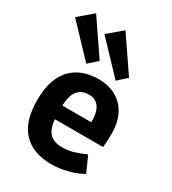

<svg xmlns="http://www.w3.org/2000/svg" viewBox="-196 -886 888 994"><g transform="rotate(30 248.5 -389.5)"><path d="M269.3 6.5Q158.4 6.5 99.7 -56.6Q41 -119.7 41 -244.8Q41 -315.5 58.6 -364Q76.3 -412.5 107.4 -442.1Q138.4 -471.7 178.6 -484.9Q218.8 -498.1 263.6 -498.1Q322.1 -498.1 366.8 -473.8Q411.5 -449.4 436.8 -402.2Q462.1 -355 462.1 -286.1Q462.1 -274 461.3 -250.2Q460.5 -226.3 457.6 -204.8H124L169.1 -237.4Q168.1 -184.8 180.3 -154.1Q192.4 -123.4 216.2 -110.4Q239.9 -97.4 273.4 -97.4Q310 -97.4 340.6 -106.5Q371.3 -115.5 410.3 -133.2L451.9 -40.4Q411.8 -17.4 363 -5.5Q314.2 6.5 269.3 6.5ZM339.7 -226.4V-275.7Q344.3 -336.8 323.8 -370.2Q303.4 -403.6 259.8 -403.6Q209.8 -403.6 186.8 -365.3Q163.9 -326.9 169.1 -251.9L124 -285.4H376.3ZM342.7 -534.8 171.7 -714.7 256.2 -786.4 395.4 -582.3ZM167.1 -534.8 -3.9 -714.7 80.6 -786.4 219.8 -582.3Z"/></g></svg>

Font: Anaheim
Style: Regular
Weight: 400
Designer: Vernon Adams
Foundry: Vernon Adams
Version: Version 2.001